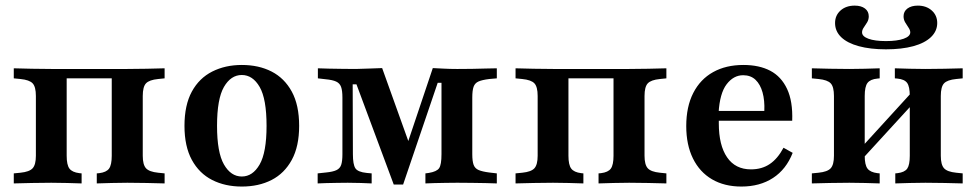

<svg xmlns="http://www.w3.org/2000/svg" viewBox="-20 -663 3520 694"><path d="M440.3 -2.4Q409.7 -2.4 384.3 -1.6Q358.9 -0.8 329.8 0V-36.3L338.7 -37.1Q364.5 -40.3 374.2 -53.6Q383.9 -66.9 383.9 -100V-413.7H440.3Q478.2 -413.7 509.7 -414.5Q541.1 -415.3 575 -416.1V-379.8L551.6 -377.4Q519.4 -374.2 507.7 -361.7Q496 -349.2 496 -316.1V-100Q496 -67.7 507.7 -54.8Q519.4 -41.9 551.6 -38.7L575 -36.3V0Q541.1 -0.8 509.7 -1.6Q478.2 -2.4 440.3 -2.4ZM165.3 -2.4Q126.6 -2.4 95.2 -1.6Q63.7 -0.8 29.8 0V-36.3L54 -38.7Q86.3 -41.9 98 -54.8Q109.7 -67.7 109.7 -100V-316.1Q109.7 -349.2 98 -361.7Q86.3 -374.2 54 -377.4L29.8 -379.8V-416.1Q63.7 -415.3 95.2 -414.5Q126.6 -413.7 165.3 -413.7H221V-100Q221 -66.9 231 -53.6Q241.1 -40.3 266.9 -37.1L275 -36.3V0Q246.8 -0.8 221.4 -1.6Q196 -2.4 165.3 -2.4ZM193.5 -379.8V-413.7H412.1V-379.8Z M854 11.3Q793.5 11.3 746.8 -12.5Q700 -36.3 673.4 -85.1Q646.8 -133.9 646.8 -208.1Q646.8 -283.1 673.4 -331.9Q700 -380.6 747.2 -404.4Q794.4 -428.2 854 -428.2Q915.3 -428.2 961.7 -404.4Q1008.1 -380.6 1034.7 -331.9Q1061.3 -283.1 1061.3 -208.1Q1061.3 -133.9 1034.7 -85.1Q1008.1 -36.3 961.7 -12.5Q915.3 11.3 854 11.3ZM854 -25Q893.5 -25 918.5 -68.5Q943.5 -112.1 943.5 -208.1Q943.5 -305.6 918.5 -348.8Q893.5 -391.9 854 -391.9Q814.5 -391.9 789.5 -348.8Q764.5 -305.6 764.5 -208.1Q764.5 -112.1 789.5 -68.5Q814.5 -25 854 -25Z M1255.6 -105.6Q1255.6 -68.5 1264.5 -54.8Q1273.4 -41.1 1305.6 -37.9L1323.4 -36.3V0Q1308.9 -0.8 1283.9 -1.6Q1258.9 -2.4 1237.1 -2.4Q1219.4 -2.4 1198.8 -2Q1178.2 -1.6 1159.7 -1.2Q1141.1 -0.8 1128.2 0V-36.3L1158.1 -39.5Q1183.1 -41.9 1196 -48Q1208.9 -54 1213.3 -67.3Q1217.7 -80.6 1217.7 -105.6V-310.5Q1217.7 -335.5 1212.9 -348.8Q1208.1 -362.1 1195.2 -368.1Q1182.3 -374.2 1156.5 -376.6L1129 -379.8V-416.1Q1145.2 -415.3 1169 -414.9Q1192.7 -414.5 1219 -414.1Q1245.2 -413.7 1268.5 -413.7H1265.3Q1292.7 -414.5 1316.9 -415.3Q1341.1 -416.1 1361.3 -416.9L1467.7 -120.2L1436.3 -95.2L1544.4 -416.9Q1562.1 -416.1 1584.3 -414.9Q1606.5 -413.7 1630.6 -413.7H1636.3Q1659.7 -413.7 1685.9 -414.1Q1712.1 -414.5 1735.9 -415.3Q1759.7 -416.1 1775.8 -416.1V-379.8L1748.4 -377.4Q1722.6 -374.2 1709.7 -368.5Q1696.8 -362.9 1691.9 -349.6Q1687.1 -336.3 1687.1 -310.5V-105.6Q1687.1 -80.6 1691.9 -67.3Q1696.8 -54 1710.1 -48.4Q1723.4 -42.7 1748.4 -39.5L1775.8 -36.3V0Q1759.7 -0.8 1735.9 -1.2Q1712.1 -1.6 1685.9 -2Q1659.7 -2.4 1636.3 -2.4H1631.5H1629.8Q1611.3 -2.4 1590.3 -2Q1569.4 -1.6 1550.4 -1.2Q1531.5 -0.8 1517.7 0V-36.3L1529.8 -37.9Q1558.9 -42.7 1567.3 -55.2Q1575.8 -67.7 1575.8 -105.6V-363.7H1562.1L1437.1 4H1403.2L1268.5 -358.1H1254.8Z M2254 -2.4Q2223.4 -2.4 2198 -1.6Q2172.6 -0.8 2143.5 0V-36.3L2152.4 -37.1Q2178.2 -40.3 2187.9 -53.6Q2197.6 -66.9 2197.6 -100V-413.7H2254Q2291.9 -413.7 2323.4 -414.5Q2354.8 -415.3 2388.7 -416.1V-379.8L2365.3 -377.4Q2333.1 -374.2 2321.4 -361.7Q2309.7 -349.2 2309.7 -316.1V-100Q2309.7 -67.7 2321.4 -54.8Q2333.1 -41.9 2365.3 -38.7L2388.7 -36.3V0Q2354.8 -0.8 2323.4 -1.6Q2291.9 -2.4 2254 -2.4ZM1979 -2.4Q1940.3 -2.4 1908.9 -1.6Q1877.4 -0.8 1843.5 0V-36.3L1867.7 -38.7Q1900 -41.9 1911.7 -54.8Q1923.4 -67.7 1923.4 -100V-316.1Q1923.4 -349.2 1911.7 -361.7Q1900 -374.2 1867.7 -377.4L1843.5 -379.8V-416.1Q1877.4 -415.3 1908.9 -414.5Q1940.3 -413.7 1979 -413.7H2034.7V-100Q2034.7 -66.9 2044.8 -53.6Q2054.8 -40.3 2080.6 -37.1L2088.7 -36.3V0Q2060.5 -0.8 2035.1 -1.6Q2009.7 -2.4 1979 -2.4ZM2007.3 -379.8V-413.7H2225.8V-379.8Z M2659.7 11.3Q2598.4 11.3 2553.6 -14.9Q2508.9 -41.1 2484.7 -90.3Q2460.5 -139.5 2460.5 -207.3Q2460.5 -277.4 2485.9 -327Q2511.3 -376.6 2557.7 -402.4Q2604 -428.2 2666.9 -428.2Q2724.2 -428.2 2764.1 -407.3Q2804 -386.3 2825 -341.5Q2846 -296.8 2843.5 -226.6H2540.3L2538.7 -262.1H2742.7Q2744.4 -300 2736.3 -329Q2728.2 -358.1 2710.9 -374.6Q2693.5 -391.1 2666.1 -391.1Q2631.5 -391.1 2606.5 -358.5Q2581.5 -325.8 2577.4 -254.8L2579 -251.6Q2578.2 -244.4 2578.2 -236.3Q2578.2 -228.2 2578.2 -216.9Q2578.2 -137.9 2608.1 -94.4Q2637.9 -50.8 2694.4 -50.8Q2733.9 -50.8 2762.5 -70.2Q2791.1 -89.5 2812.1 -129L2845.2 -110.5Q2821.8 -50.8 2774.2 -19.8Q2726.6 11.3 2659.7 11.3Z M3325 -2.4Q3294.4 -2.4 3269.4 -1.6Q3244.4 -0.8 3216.1 0V-36.3L3224.2 -37.1Q3250 -40.3 3259.3 -53.6Q3268.5 -66.9 3268.5 -100V-208.1H3380.6V-100Q3380.6 -67.7 3392.3 -54.8Q3404 -41.9 3436.3 -38.7L3459.7 -36.3V0Q3425.8 -0.8 3394.4 -1.6Q3362.9 -2.4 3325 -2.4ZM3050 -2.4Q3011.3 -2.4 2979.8 -1.6Q2948.4 -0.8 2914.5 0V-36.3L2938.7 -38.7Q2971 -41.9 2982.7 -54.8Q2994.4 -67.7 2994.4 -100V-316.1Q2994.4 -349.2 2982.7 -361.7Q2971 -374.2 2938.7 -377.4L2914.5 -379.8V-416.1Q2948.4 -415.3 2979.8 -414.5Q3011.3 -413.7 3050 -413.7Q3080.6 -413.7 3106 -414.5Q3131.5 -415.3 3159.7 -416.1V-379.8L3151.6 -379Q3125.8 -376.6 3115.7 -363.3Q3105.6 -350 3105.6 -316.1V-100Q3105.6 -66.9 3115.7 -53.6Q3125.8 -40.3 3151.6 -37.1L3159.7 -36.3V0Q3131.5 -0.8 3106 -1.6Q3080.6 -2.4 3050 -2.4ZM3268.5 -208.1V-316.1Q3268.5 -350 3258.9 -363.3Q3249.2 -376.6 3223.4 -379L3214.5 -379.8V-416.1Q3243.5 -415.3 3269 -414.5Q3294.4 -413.7 3325 -413.7Q3362.9 -413.7 3394.4 -414.5Q3425.8 -415.3 3459.7 -416.1V-379.8L3436.3 -377.4Q3404 -374.2 3392.3 -361.7Q3380.6 -349.2 3380.6 -316.1V-208.1ZM3058.1 -46V-91.1L3312.9 -370.2L3313.7 -325ZM3182.3 -484.7Q3125.8 -484.7 3084.3 -496Q3042.7 -507.3 3020.6 -528.6Q2998.4 -550 2998.4 -579.8Q2998.4 -607.3 3018.1 -625Q3037.9 -642.7 3069.4 -642.7Q3092.7 -642.7 3106.5 -632.3Q3120.2 -621.8 3120.2 -604Q3120.2 -591.9 3114.1 -581.9Q3108.1 -571.8 3102 -563.3Q3096 -554.8 3096 -546Q3096 -531.5 3119 -523Q3141.9 -514.5 3182.3 -514.5Q3222.6 -514.5 3246.4 -523Q3270.2 -531.5 3270.2 -546Q3270.2 -554 3264.1 -562.9Q3258.1 -571.8 3252 -581.9Q3246 -591.9 3246 -604Q3246 -621.8 3260.1 -632.3Q3274.2 -642.7 3297.6 -642.7Q3328.2 -642.7 3348 -625Q3367.7 -607.3 3367.7 -579.8Q3367.7 -550.8 3345.2 -529Q3322.6 -507.3 3281 -496Q3239.5 -484.7 3182.3 -484.7Z"/></svg>

Font: Playfair 9pt
Style: Bold
Weight: 700
Designer: Claus Eggers Sørensen
Foundry: Claus Eggers Sørensen
Version: Version 2.203